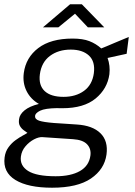

<svg xmlns="http://www.w3.org/2000/svg" viewBox="-20 -705 629 896"><path d="M223 171Q111 171 51.8 134.8Q-7.5 98.5 1.5 29.5Q5 2 19.8 -18Q34.5 -38 53 -51.2Q71.5 -64.5 87 -72.8Q102.5 -81 108 -85Q101 -90 90.5 -97.5Q80 -105 73 -117.2Q66 -129.5 69 -149Q71.5 -171 94.5 -190Q117.5 -209 161.5 -220Q123 -242 104 -280Q85 -318 91 -364Q100.5 -436.5 158.8 -480.8Q217 -525 318.5 -525Q366.5 -525 397.2 -513Q428 -501 452.5 -479Q460.5 -482 477.8 -489.2Q495 -496.5 515.5 -505.2Q536 -514 553.8 -521.2Q571.5 -528.5 581 -532.5L571 -454L482 -434.5Q495 -398.5 490.5 -358.5Q481 -290.5 426 -245.2Q371 -200 271.5 -200Q265.5 -200 258.2 -200Q251 -200 247 -200.5Q190 -199.5 167.5 -188.5Q145 -177.5 143.5 -164Q142.5 -148.5 162.5 -141.8Q182.5 -135 232 -131Q251.5 -129.5 278.5 -128Q305.5 -126.5 338 -124Q412 -119.5 448.8 -83.2Q485.5 -47 477 16Q467.5 85 404.5 128Q341.5 171 223 171ZM276.5 -253Q333.5 -253 372 -281Q410.5 -309 418 -363.5Q425 -418 395 -445.8Q365 -473.5 310 -473.5Q252.5 -473.5 213 -444Q173.5 -414.5 166 -358Q159.5 -307.5 188.2 -280.2Q217 -253 276.5 -253ZM239.5 117.5Q310.5 117.5 353 93.2Q395.5 69 402 20.5Q406 -11 386.2 -31.8Q366.5 -52.5 320.5 -55.5L179 -65Q161.5 -66.5 139 -54.8Q116.5 -43 98.8 -22.2Q81 -1.5 77.5 25.5Q72 68 111.2 92.8Q150.5 117.5 239.5 117.5ZM180.5 -577.5 307 -685H362L466.5 -577.5H390L330 -641L252.5 -577.5Z"/></svg>

Font: Public Sans Light
Style: Italic
Weight: 300
Italic angle: -8°
Designer: The Public Sans project authors (U.S. Web Design System). Libre Franklin designed by Pablo Impallari and Rodrigo Fuenzal
Version: Version 1.007; ttfautohint (v1.8.1) -l 8 -r 50 -G 200 -x 14 